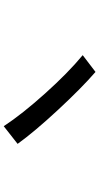

<svg xmlns="http://www.w3.org/2000/svg" viewBox="231 -864 537 1040"><g transform="rotate(90 500.0 -343.5)"><path d="M278.3 -522.5 369.1 -591.8Q456.1 -516.6 574.7 -388.7Q693.4 -260.7 758.8 -169.9L663.1 -94.7Q597.7 -194.3 485.8 -318.8Q374 -443.4 278.3 -522.5Z"/></g></svg>

Font: GenEi Gothic M SemiBold
Style: Regular
Weight: 500
Designer: o_tamon (Modified); [Source Han Sans]
Ryoko NISHIZUKA  (kana & ideographs); Paul D. Hunt (Latin, Greek & Cyrillic); Wenl
Version: Version 1.1a;Original Version 1.004